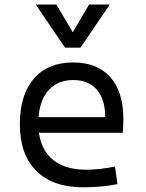

<svg xmlns="http://www.w3.org/2000/svg" viewBox="-20 -796 626 826"><path d="M337.9 9.8Q207.5 9.8 136.5 -60.5Q65.4 -130.9 65.4 -261.7Q65.4 -387.7 125.5 -457.5Q185.5 -527.3 294.9 -527.3Q397.9 -527.3 454.3 -464.4Q510.7 -401.4 510.7 -283.2Q510.7 -250.5 507.8 -224.6H147.5Q158.2 -147.5 210.4 -106.7Q262.7 -65.9 349.6 -65.9Q410.2 -65.9 474.6 -79.6L485.4 -3.9Q445.3 3.9 407.7 6.8Q370.1 9.8 337.9 9.8ZM146 -292H432.6Q432.6 -368.7 396.5 -410.2Q360.4 -451.7 295.9 -451.7Q230 -451.7 190.9 -410.2Q151.9 -368.7 146 -292ZM259.8 -590.8 133.8 -776.4H222.7L293 -657.2L363.3 -776.4H452.1L326.2 -590.8Z"/></svg>

Font: Cascadia Code NF SemiLight
Style: Regular
Weight: 350
Monospace: yes
Designer: Aaron Bell
Foundry: Saja Typeworks
Version: Version 2404.023; ttfautohint (v1.8.4)